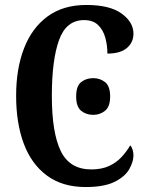

<svg xmlns="http://www.w3.org/2000/svg" viewBox="-20 -744 592 774"><path d="M325 10Q232 10 169.5 -36Q107 -82 76 -164.5Q45 -247 45 -358Q45 -467 77 -549.5Q109 -632 172 -678Q235 -724 328 -724Q422 -724 470 -689.5Q518 -655 518 -608Q518 -573 491.5 -550.5Q465 -528 413 -528Q413 -561 404.5 -592Q396 -623 375.5 -643Q355 -663 319 -663Q247 -663 218 -582.5Q189 -502 189 -358Q189 -209 225 -135Q261 -61 348 -61Q390 -61 420 -75Q450 -89 470.5 -111.5Q491 -134 505 -158Q511 -152 514.5 -140.5Q518 -129 518 -118Q518 -92 501 -62Q484 -32 442 -11Q400 10 325 10ZM356 -281Q327 -281 307 -297.5Q287 -314 287 -355Q287 -397 307 -413Q327 -429 356 -429Q383 -429 403.5 -413Q424 -397 424 -355Q424 -314 403.5 -297.5Q383 -281 356 -281Z"/></svg>

Font: Noto Serif ExtraCondensed
Style: Bold
Weight: 700
Width: 2
Designer: Monotype Design Team
Foundry: Monotype Imaging Inc.
Version: Version 2.014; ttfautohint (v1.8.4.7-5d5b)